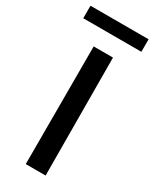

<svg xmlns="http://www.w3.org/2000/svg" viewBox="-217 -876 750 930"><g transform="rotate(30 158.5 -410.5)"><path d="M106 -658H214L217 0H106ZM-6 -821H319V-751H-6Z"/></g></svg>

Font: Ysabeau Semibold
Style: Regular
Weight: 600
Designer: Christian Thalmann (Catharsis Fonts)
Version: Version 0.003